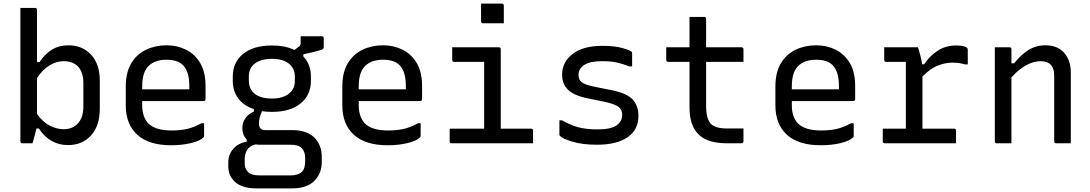

<svg xmlns="http://www.w3.org/2000/svg" viewBox="-20 -794 6040 1064"><path d="M160 0H104Q93 0 93 -11V-750H174Q185 -750 185 -739V-450H199Q228 -494 267.5 -518.5Q307 -543 359 -543Q436 -543 484.5 -491Q533 -439 533 -347V-191Q533 -97 484.5 -43.5Q436 10 357 10Q256 10 195 -82H182Q179 -69 174 -49.5Q169 -30 164.5 -15Q160 0 160 0ZM333 -455Q294 -455 256 -432.5Q218 -410 185 -362V-162Q219 -116 257 -97Q295 -78 333 -78Q383 -78 412.5 -111Q442 -144 442 -205V-333Q442 -394 411 -427Q381 -455 333 -455Z M903 -543Q962 -543 1011 -518.5Q1060 -494 1089.5 -444.5Q1119 -395 1119 -318V-245Q1119 -234 1108 -234H768V-211Q768 -146 802 -110Q841 -71 930 -71Q983 -71 1021 -80.5Q1059 -90 1096 -111H1111V-40Q1111 -36 1107 -32Q1088 -13 1038 -1Q988 11 929 11Q805 11 741 -47Q677 -105 677 -211V-315Q677 -393 707.5 -443.5Q738 -494 789.5 -518.5Q841 -543 903 -543ZM903 -463Q839 -463 803.5 -428.5Q768 -394 768 -316V-299H1029V-319Q1029 -398 994 -433Q978 -449 955 -456Q932 -463 903 -463Z M1487 -542Q1560 -542 1612 -517L1639 -538Q1646 -544 1646 -555V-593H1763Q1774 -593 1774 -582V-536Q1774 -527 1770.5 -523Q1767 -519 1753.5 -515.5Q1740 -512 1710 -504L1661 -493V-481Q1703 -437 1703 -370V-346Q1703 -267 1645.5 -220.5Q1588 -174 1487 -174Q1458 -174 1432 -178Q1415 -141 1415 -108Q1415 -73 1451 -73H1598Q1681 -73 1722 -31.5Q1763 10 1763 75V104Q1763 167 1722 208.5Q1681 250 1598 250H1401Q1324 250 1284.5 216Q1245 182 1245 126V109Q1245 63 1272 31.5Q1299 0 1347 -9V-21Q1323 -46 1323 -84Q1323 -115 1340 -139Q1357 -163 1387 -176V-189Q1331 -208 1300.5 -248.5Q1270 -289 1270 -346V-370Q1270 -449 1327.5 -495.5Q1385 -542 1487 -542ZM1487 -468Q1427 -468 1393 -442.5Q1359 -417 1359 -370V-346Q1359 -308 1384 -281Q1417 -248 1487 -248Q1546 -248 1580 -274Q1614 -300 1614 -346V-370Q1614 -409 1588 -435Q1555 -468 1487 -468ZM1417 178H1590Q1633 178 1653 158Q1663 148 1667 133.5Q1671 119 1671 103V80Q1671 47 1653 27.5Q1635 8 1590 8H1418Q1406 8 1396 6Q1362 15 1349 38Q1336 61 1336 88V112Q1336 140 1354.5 159Q1373 178 1417 178Z M2103 -543Q2162 -543 2211 -518.5Q2260 -494 2289.5 -444.5Q2319 -395 2319 -318V-245Q2319 -234 2308 -234H1968V-211Q1968 -146 2002 -110Q2041 -71 2130 -71Q2183 -71 2221 -80.5Q2259 -90 2296 -111H2311V-40Q2311 -36 2307 -32Q2288 -13 2238 -1Q2188 11 2129 11Q2005 11 1941 -47Q1877 -105 1877 -211V-315Q1877 -393 1907.5 -443.5Q1938 -494 1989.5 -518.5Q2041 -543 2103 -543ZM2103 -463Q2039 -463 2003.5 -428.5Q1968 -394 1968 -316V-299H2229V-319Q2229 -398 2194 -433Q2178 -449 2155 -456Q2132 -463 2103 -463Z M2472 -81H2663V-451H2497Q2486 -451 2486 -462V-532H2744Q2755 -532 2755 -521V-81H2923Q2934 -81 2934 -70V0H2483Q2472 0 2472 -11ZM2646 -774H2761Q2772 -774 2772 -763V-665H2657Q2646 -665 2646 -676Z M3291 -77Q3365 -77 3396.5 -99Q3428 -121 3428 -157Q3428 -185 3409.5 -200.5Q3391 -216 3335 -229L3237 -249Q3162 -264 3128.5 -296Q3095 -328 3095 -381Q3095 -449 3152.5 -494.5Q3210 -540 3319 -540Q3387 -540 3430 -527.5Q3473 -515 3480 -507Q3483 -505 3483 -499V-426H3468Q3429 -441 3396.5 -448Q3364 -455 3314 -455Q3251 -455 3218.5 -434.5Q3186 -414 3186 -379Q3186 -353 3203 -339Q3220 -325 3271 -314L3371 -294Q3452 -278 3485 -243.5Q3518 -209 3518 -152Q3518 -75 3458 -33.5Q3398 8 3288 8Q3209 8 3153.5 -8.5Q3098 -25 3083 -41Q3080 -44 3080 -48V-127H3095Q3138 -102 3182 -89.5Q3226 -77 3291 -77Z M4100 -82V-12Q4100 0 4089 0H4002Q3945 0 3899.5 -18Q3854 -36 3827.5 -80Q3801 -124 3801 -201V-451H3683Q3672 -451 3672 -462V-532H3801V-700H3882Q3893 -700 3893 -689V-532H4089Q4100 -532 4100 -521V-451H3893V-207Q3893 -135 3920 -107Q3946 -82 4008 -82Z M4503 -543Q4562 -543 4611 -518.5Q4660 -494 4689.5 -444.5Q4719 -395 4719 -318V-245Q4719 -234 4708 -234H4368V-211Q4368 -146 4402 -110Q4441 -71 4530 -71Q4583 -71 4621 -80.5Q4659 -90 4696 -111H4711V-40Q4711 -36 4707 -32Q4688 -13 4638 -1Q4588 11 4529 11Q4405 11 4341 -47Q4277 -105 4277 -211V-315Q4277 -393 4307.5 -443.5Q4338 -494 4389.5 -518.5Q4441 -543 4503 -543ZM4503 -463Q4439 -463 4403.5 -428.5Q4368 -394 4368 -316V-299H4629V-319Q4629 -398 4594 -433Q4578 -449 4555 -456Q4532 -463 4503 -463Z M4872 -81H5000V-451H4891Q4880 -451 4880 -462V-532H5067Q5067 -532 5071.5 -517.5Q5076 -503 5081.5 -481.5Q5087 -460 5090 -438H5101Q5133 -485 5177 -513.5Q5221 -542 5279 -542Q5305 -542 5320 -538Q5335 -534 5339 -529Q5343 -525 5343 -517V-437H5328Q5295 -447 5260 -447Q5218 -447 5176.5 -430.5Q5135 -414 5092 -370V-81H5267Q5278 -81 5278 -70V0H4883Q4872 0 4872 -11Z M5585 0H5504Q5493 0 5493 -11V-532H5574Q5585 -532 5585 -521V-443H5600Q5635 -488 5677.5 -515.5Q5720 -543 5773 -543Q5841 -543 5877.5 -501Q5914 -459 5914 -393V0H5833Q5822 0 5822 -11V-375Q5822 -455 5747 -455Q5709 -455 5667.5 -433Q5626 -411 5585 -365Z"/></svg>

Font: Recursive Mn Lnr St
Style: Regular
Weight: 400
Monospace: yes
Version: Version 1.079;hotconv 1.0.112;makeotfexe 2.5.65598; ttfautoh